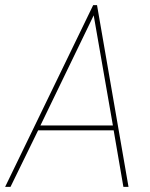

<svg xmlns="http://www.w3.org/2000/svg" viewBox="-46 -730 584 750"><path d="M-26 0 318 -710H333L456 0H436L398 -221H103L-5 0ZM112 -240H395L320 -670Z"/></svg>

Font: Georama Thin
Style: Italic
Weight: 100
Italic angle: -9°
Designer: Jean-Baptiste Levee
Foundry: Production Type
Version: Version 1.000